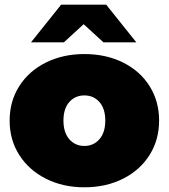

<svg xmlns="http://www.w3.org/2000/svg" viewBox="-20 -787 718 817"><path d="M21 -274Q21 -356 62 -420.5Q103 -485 175.5 -521Q248 -557 339 -557Q431 -557 503.5 -521Q576 -485 616.5 -420.5Q657 -356 657 -274Q657 -192 616.5 -127.5Q576 -63 503.5 -26.5Q431 10 339 10Q248 10 175.5 -26.5Q103 -63 62 -127.5Q21 -192 21 -274ZM428 -274Q428 -325 403 -353Q378 -381 339 -381Q300 -381 275 -353Q250 -325 250 -274Q250 -223 275 -194.5Q300 -166 339 -166Q378 -166 403 -194.5Q428 -223 428 -274ZM420 -607 336 -684 252 -607H112L240 -767H432L560 -607Z"/></svg>

Font: Montserrat Alternates Black
Style: Regular
Weight: 900
Designer: Julieta Ulanovsky
Foundry: Julieta Ulanovsky
Version: Version 7.200